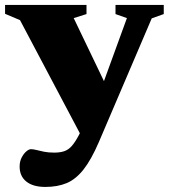

<svg xmlns="http://www.w3.org/2000/svg" viewBox="-27 -484 668 758"><path d="M413 -102 307.5 78.5 52 -404.5 -7 -429.5V-464.5H314.5V-428.5L264 -412.5ZM152 254Q103.5 254 77 232.8Q50.5 211.5 50.5 173.5Q50.5 153.5 58.5 138Q66.5 122.5 76.8 113.8Q87 105 95 105Q104.5 105 117 108.2Q129.5 111.5 146.8 115Q164 118.5 187 118.5Q210.5 118.5 227 112.8Q243.5 107 256.2 92.5Q269 78 282.5 53L327.5 -34.5L356 -88.5L474 -412.5L429 -428.5V-464.5H619.5V-428.5L572 -411.5L363 77.5Q333 147 302.5 185.5Q272 224 236 239Q200 254 152 254Z"/></svg>

Font: Newsreader ExtraBold
Style: Regular
Weight: 800
Designer: Hugues Gentile
Foundry: Production Type
Version: Version 1.003